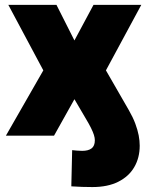

<svg xmlns="http://www.w3.org/2000/svg" viewBox="-20 -549 596 777"><path d="M354 208Q333.5 208 312 207.3Q290.5 206.5 268.6 205.1L272 58.6Q281.2 59.6 291.5 60.5Q301.8 61.5 312.5 61.5Q337.4 61.5 350.6 51.5Q363.8 41.5 363.8 18.6Q363.8 8.8 360.1 -2.9Q356.4 -14.6 348.6 -30.5Q340.8 -46.4 327.6 -68.4L281.2 -147.5L198.7 0H3.9L155.3 -264.2L13.7 -529.3H208.5L281.2 -385.3L358.4 -529.3H551.8L408.7 -264.2L501.5 -103Q518.1 -74.2 527.6 -48.6Q537.1 -22.9 541.3 -1Q545.4 21 545.4 40.5Q545.4 89.4 523.4 127.2Q501.5 165 458.7 186.5Q416 208 354 208Z"/></svg>

Font: Inter 24pt Black
Style: Regular
Weight: 900
Designer: Rasmus Andersson
Foundry: rsms
Version: Version 4.001;git-66647c0bb